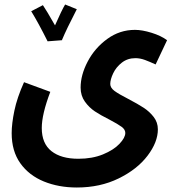

<svg xmlns="http://www.w3.org/2000/svg" viewBox="-20 -605 799 855"><path d="M87 -239 204 -196Q166 -96 166 -35Q166 34 209 68Q252 102 329 102Q391 102 438.5 82.5Q486 63 512 35.5Q538 8 538 -13Q538 -28 522 -40Q506 -52 468 -72Q428 -92 402.5 -109Q377 -126 358 -152.5Q339 -179 339 -215Q339 -271 370.5 -331Q402 -391 457.5 -431.5Q513 -472 581 -472Q613 -472 655 -459Q697 -446 724 -426L673 -318Q647 -330 625.5 -338Q604 -346 583 -346Q548 -346 522.5 -326Q497 -306 484 -278.5Q471 -251 471 -231Q471 -214 490 -200Q509 -186 552 -164Q594 -142 620 -125Q646 -108 664.5 -84Q683 -60 683 -29Q683 28 637 88.5Q591 149 508.5 189.5Q426 230 322 230Q241 230 175 203Q109 176 70.5 122Q32 68 32 -12Q32 -54 44 -112Q56 -170 87 -239ZM256 -427 257 -426 192 -421Q151 -503 119 -555L171 -582Q185 -562 225 -492Q255 -560 270 -585L322 -564Q276 -475 256 -427Z"/></svg>

Font: Noto Sans Arabic Cond
Style: Bold
Weight: 700
Width: 3
Designer: Nadine Chahine
Foundry: Monotype Imaging Inc.
Version: Version 1.001